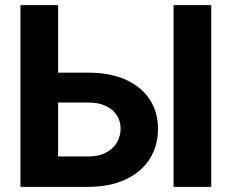

<svg xmlns="http://www.w3.org/2000/svg" viewBox="-20 -727 901 747"><path d="M594.7 -225.6Q594.7 -158.7 561.8 -107.7Q528.8 -56.6 467.5 -28.3Q406.2 0 324.2 0H59.6V-707H206.1V-444.3H324.2Q406.7 -444.3 467.8 -417.5Q528.8 -390.6 561.8 -341.1Q594.7 -291.5 594.7 -225.6ZM324.2 -118.2Q363.3 -118.2 391.6 -132.8Q419.9 -147.5 434.6 -172.1Q449.2 -196.8 449.2 -226.6Q449.2 -255.4 434.6 -278.3Q419.9 -301.3 391.8 -314.7Q363.8 -328.1 324.2 -328.1H206.1V-118.2ZM801.8 0H655.3V-707H801.8Z"/></svg>

Font: Pretendard
Style: Bold
Weight: 700
Designer: Base glyphs from Inter by Rasmus Andersson; Hangeul glyphs from Noto Sans CJK(Source Han Sans) by Jang Soo-young and Kan
Foundry: Kil Hyung-jin
Version: Version 1.309